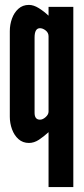

<svg xmlns="http://www.w3.org/2000/svg" viewBox="-20 -575 344 783"><path d="M178 188V-36Q159 -18.5 139 -5.2Q119 8 98 8Q73 8 55.5 -7.5Q38 -23 29 -47.8Q20 -72.5 20 -99V-448Q20 -474.5 28.8 -499Q37.5 -523.5 55 -539.2Q72.5 -555 98 -555Q117 -555 138 -542Q159 -529 178 -511V-547H279V188ZM143 -87Q154.5 -87 166.2 -97.5Q178 -108 178 -120V-427Q178 -441.5 166.2 -450.8Q154.5 -460 143 -460Q132 -460 126.5 -450.5Q121 -441 121 -422V-115Q121 -101 126.5 -94Q132 -87 143 -87Z"/></svg>

Font: League Gothic
Style: Regular
Weight: 400
Designer: The League of Moveable Type
Version: Version 2.001